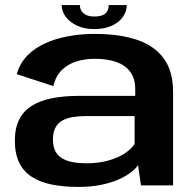

<svg xmlns="http://www.w3.org/2000/svg" viewBox="-20 -730 766 756"><path d="M289 6Q336.5 6 375.8 -1.8Q415 -9.5 444.8 -22.5Q474.5 -35.5 494.5 -50.5Q514.5 -65.5 523.5 -80.5L535 0H661.5V-369Q661.5 -449 625.5 -499Q589.5 -549 520.5 -572.8Q451.5 -596.5 352 -596.5Q298 -596.5 248.2 -587.2Q198.5 -578 157.2 -559.2Q116 -540.5 87 -510.5Q58 -480.5 46 -438L190 -391Q199 -429.5 222.2 -453Q245.5 -476.5 279.2 -487.5Q313 -498.5 353 -498.5Q402 -498.5 437.8 -486Q473.5 -473.5 493 -447Q512.5 -420.5 512.5 -378.5V-352.5H290.5Q231.5 -352.5 184.8 -343.2Q138 -334 105.2 -313.5Q72.5 -293 55.5 -259.2Q38.5 -225.5 38.5 -176Q38.5 -124.5 55.8 -89.2Q73 -54 106.2 -33Q139.5 -12 185.5 -3Q231.5 6 289 6ZM319.5 -87Q291.5 -87 267.8 -91.2Q244 -95.5 226 -105.8Q208 -116 198.2 -134.2Q188.5 -152.5 188.5 -181Q188.5 -209 198.2 -227.2Q208 -245.5 225.2 -255.2Q242.5 -265 266.5 -269Q290.5 -273 318.5 -273H510V-163.5Q498.5 -144.5 471.8 -126.5Q445 -108.5 406.2 -97.8Q367.5 -87 319.5 -87ZM351 -615.5Q391.5 -615.5 420.2 -628.8Q449 -642 464 -663.5Q479 -685 479 -710H408Q408 -697 402.8 -686.8Q397.5 -676.5 385 -670.8Q372.5 -665 351 -665Q332 -665 319.5 -671Q307 -677 300.8 -687Q294.5 -697 294.5 -710H223Q223 -685 239.2 -663.5Q255.5 -642 284 -628.8Q312.5 -615.5 351 -615.5Z"/></svg>

Font: Anybody SemiExpanded SemiBold
Style: Regular
Weight: 600
Width: 6
Designer: Tyler Finck
Foundry: Etcetera Type Company
Version: Version 1.113;gftools[0.9.25]